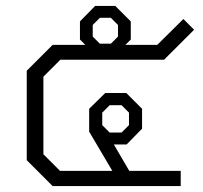

<svg xmlns="http://www.w3.org/2000/svg" viewBox="-20 -626 683 646"><path d="M415 -51H588V0H157L70 -87V-388L157 -475H267L249 -493V-554L300 -606H368L420 -554V-493L402 -475H509L597 -562L633 -526L532 -425H183L126 -368V-107L182 -51H358L280 -183V-260L334 -313H405L458 -260V-193L406 -140H363ZM292 -503 316 -479H353L377 -503V-542L353 -566H316L292 -542ZM389 -180 414 -205V-247L389 -272H349L324 -247V-205L349 -180Z"/></svg>

Font: Chakra Petch Light
Style: Regular
Weight: 300
Designer: Katatrad Aksorn Co.,Ltd.
Foundry: Cadson Demak Co.,Ltd.
Version: Version 1.000; ttfautohint (v1.6)